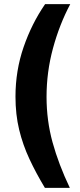

<svg xmlns="http://www.w3.org/2000/svg" viewBox="-20 -752 387 924"><path d="M318 -732Q266 -634 235 -519.8Q204 -405.5 204 -286Q204 -172 233 -66.8Q262 38.5 316 152H196Q153.5 81.5 121.8 13.5Q90 -54.5 72.2 -127.8Q54.5 -201 54.5 -287Q54.5 -412 93.5 -525.2Q132.5 -638.5 197 -732Z"/></svg>

Font: Public Sans ExtraBold
Style: Regular
Weight: 800
Designer: The Public Sans Project Authors: Dan O. Williams and USWDS (Libre Franklin designed by Pablo Impallari and Rodrigo Fuenz
Version: Version 1.007